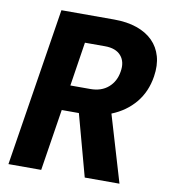

<svg xmlns="http://www.w3.org/2000/svg" viewBox="-81 -790 762 860"><g transform="rotate(10 300.0 -360.0)"><path d="M129 -720H369Q428 -720 472.5 -704.5Q517 -689 545.5 -660.5Q574 -632 585.5 -591.5Q597 -551 589 -500Q578 -429 536.5 -379Q495 -329 430 -303L520 0H362L286 -280H208L164 0H15ZM318 -395Q368 -395 399.5 -422.5Q431 -450 438 -495Q446 -540 422.5 -567.5Q399 -595 349 -595H258L227 -395Z"/></g></svg>

Font: JetBrains Mono ExtraBold
Style: Italic
Weight: 800
Designer: Philipp Nurullin, Konstantin Bulenkov
Foundry: JetBrains
Version: Version 1.000; ttfautohint (v1.8.3)